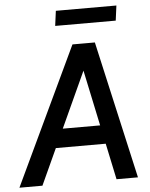

<svg xmlns="http://www.w3.org/2000/svg" viewBox="-83 -925 758 973"><g transform="rotate(-5 296.5 -438.5)"><path d="M-24 0 307 -700H414L93 0ZM141 -184 152 -279H474L462 -184ZM470 0 322 -700H421L579 0ZM228 -801 238 -877H546L536 -801Z"/></g></svg>

Font: Inclusive Sans Medium
Style: Italic
Weight: 500
Italic angle: -7°
Designer: Olivia King
Foundry: Olivia King
Version: Version 2.004